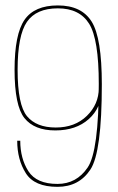

<svg xmlns="http://www.w3.org/2000/svg" viewBox="-20 -700 446 725"><path d="M197 5.5Q278.5 5.5 321.5 -60Q364.5 -125.5 364.5 -382Q364.5 -557 326.2 -618.2Q288 -679.5 198.5 -679.5Q110 -679.5 72.5 -625Q35 -570.5 35 -436.5Q35 -301 72.2 -254.2Q109.5 -207.5 189 -207.5Q267 -207.5 315 -250.2Q363 -293 363 -359L353 -367Q353 -306.5 308 -262.5Q263 -218.5 190.5 -218.5Q117.5 -218.5 82 -261.2Q46.5 -304 46.5 -436.5Q46.5 -566.5 81.8 -617.5Q117 -668.5 198.5 -668.5Q280.5 -668.5 316.8 -610Q353 -551.5 353 -383.5Q353 -129.5 311 -67.5Q269 -5.5 197 -5.5Q118 -5.5 87.2 -53.5Q56.5 -101.5 56.5 -168.5H45Q45 -97.5 77.5 -46Q110 5.5 197 5.5Z"/></svg>

Font: Anybody UltraCondensed Thin Thin
Style: Regular
Weight: 250
Version: Version 1.111